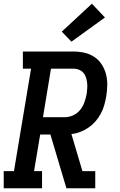

<svg xmlns="http://www.w3.org/2000/svg" viewBox="-27 -1012 647 1032"><path d="M-7 0V-92H48L140 -643H96V-735H368Q398 -735 427 -728.5Q456 -722 480 -706Q504 -690 519.5 -666Q535 -642 542.5 -614Q550 -586 549.5 -555Q549 -524 544 -494Q540 -471 533.5 -447.5Q527 -424 515 -401.5Q503 -379 486.5 -360Q470 -341 449 -326.5Q428 -312 404.5 -303Q381 -294 357 -291L416 -92H485V0H330L244 -289H189L156 -92H199V0ZM204 -382H321Q344 -382 366 -392Q388 -402 403.5 -421Q419 -440 427 -463Q435 -486 439 -508Q441 -523 442 -538.5Q443 -554 441 -569Q439 -584 434.5 -597.5Q430 -611 420.5 -621.5Q411 -632 397 -637.5Q383 -643 368 -643H247ZM357 -788 305 -842 467 -992 537 -918Z"/></svg>

Font: Iosevka Slab Semibold Extended
Style: Italic
Weight: 600
Width: 7
Italic angle: -9°
Monospace: yes
Designer: Belleve Invis
Foundry: Belleve Invis
Version: Version 11.1.0; ttfautohint (v1.8.3)